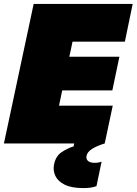

<svg xmlns="http://www.w3.org/2000/svg" viewBox="-28 -733 698 981"><path d="M-8 0Q4 -56 15 -107.8Q26 -159.5 41 -229.5L93 -474Q108.5 -545.5 120 -600Q131.5 -654.5 144 -713H650L610 -520H342.5Q338.5 -500.5 334.2 -480.2Q330 -460 326 -443H582L546 -271H290L289.5 -269Q285 -248.5 281.2 -229.5Q277.5 -210.5 273.5 -193H548L507 0ZM398 228Q338 228 303 210.8Q268 193.5 255 166Q242 138.5 248 108Q256.5 64.5 287.2 44.2Q318 24 348 15L357 -27L471 -41L507 0Q467.5 12 442.8 27.5Q418 43 414 64Q411 80.5 422.2 89.8Q433.5 99 456 99Q467.5 99 476.8 97Q486 95 491 93L465 218Q453 222.5 437.2 225.2Q421.5 228 398 228Z"/></svg>

Font: Commissioner Black
Style: Italic
Weight: 900
Italic angle: -12°
Designer: Kostas Bartsokas
Foundry: Kostas Bartsokas
Version: Version 1.000; ttfautohint (v1.8.3)